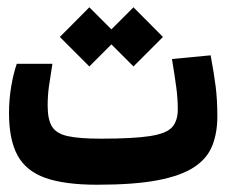

<svg xmlns="http://www.w3.org/2000/svg" viewBox="-20 -507 626 531"><path d="M248.5 3.9Q158.7 3.9 105.2 -15.1Q51.8 -34.2 28.3 -77.6Q4.9 -121.1 4.9 -194.3Q4.9 -231.9 11 -267.8Q17.1 -303.7 26.4 -330.6H125Q118.7 -292 115.2 -267.1Q111.8 -242.2 111.8 -214.4Q111.8 -177.2 123.5 -157.5Q135.3 -137.7 167 -130.6Q198.7 -123.5 258.3 -123.5Q348.6 -123.5 394.5 -130.6Q440.4 -137.7 456.1 -155.3Q471.7 -172.9 471.7 -204.6Q471.7 -234.9 467.5 -265.6Q463.4 -296.4 455.6 -343.8L562.5 -354Q571.8 -305.2 576.4 -268.1Q581.1 -231 581.1 -185.1Q581.1 -139.6 567.1 -104.2Q553.2 -68.8 517.1 -44.9Q481 -21 416 -8.5Q351.1 3.9 248.5 3.9ZM349.1 -323.2 288.1 -384.3 227.1 -323.2 145.5 -404.8 227.1 -486.8 288.1 -425.8 349.1 -486.8 430.7 -404.8Z"/></svg>

Font: Cascadia Mono PL SemiBold
Style: Regular
Weight: 600
Monospace: yes
Designer: Aaron Bell
Foundry: Saja Typeworks
Version: Version 2404.023; ttfautohint (v1.8.4)